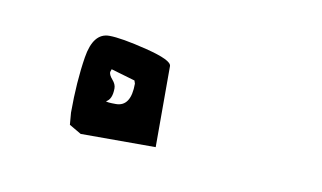

<svg xmlns="http://www.w3.org/2000/svg" viewBox="-30 -407 317 189"><g transform="rotate(10 128.5 -312.0)"><path d="M68 -362Q80 -362 106 -355.5Q132 -349 132 -343V-262H57L45 -269L44 -281Q44 -312 48 -337Q52 -362 68 -362ZM76 -298Q77 -297 86 -297Q101 -297 101 -320L100 -323L76 -330L75 -327Q75 -324 78.5 -320Q82 -316 82 -312Q82 -301 76 -298Z"/></g></svg>

Font: Cabin Sketch
Style: Regular
Weight: 400
Version: Version 1.100